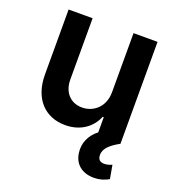

<svg xmlns="http://www.w3.org/2000/svg" viewBox="-136 -652 880 966"><g transform="rotate(20 304.0 -169.0)"><path d="M540.5 112.9C531.2 116.8 517.4 122.9 499.6 122.9C475.1 122.9 464.5 110.1 464.5 87.4C464.5 50.4 498.6 24.5 542.3 0V-545.5H413.7V-229.4C413.7 -146.3 354.4 -105.1 297.6 -105.1C235.8 -105.1 194.6 -148.8 194.6 -218V-545.5H66.1V-198.2C66.1 -67.1 140.6 7.1 247.9 7.1C329.5 7.1 387.1 -35.9 411.9 -96.9H417.6V-15.6C372.2 19.2 355.1 67.8 361.2 112.9C368.3 173.7 412.6 206.7 473.7 206.7C509.6 206.7 536.2 195.3 553.3 185.4Z"/></g></svg>

Font: TID UI Semi Bold
Style: Regular
Weight: 600
Designer: The TID Project Authors
Foundry: Bakken & Bæck
Version: Version 1.001;hotconv 1.0.109;makeotfexe 2.5.65596